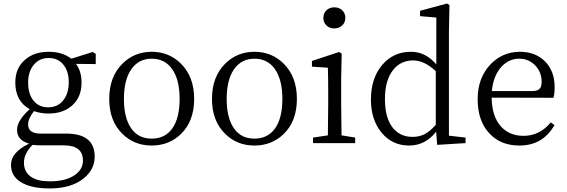

<svg xmlns="http://www.w3.org/2000/svg" viewBox="-20 -808 3203 1084"><path d="M260.7 255.9Q152.3 255.9 95.7 218.8Q42 184.6 42 123Q42 51.8 144.5 2.9Q76.2 -15.6 76.2 -75.2Q76.2 -127 147.5 -191.4Q66.4 -237.3 66.4 -341.8Q66.4 -422.9 120.1 -469.7Q171.9 -515.6 254.9 -515.6Q332 -515.6 382.8 -476.6L503.9 -514.6L520.5 -503.9V-446.3L409.2 -447.3Q440.4 -405.3 440.4 -341.8Q440.4 -259.8 387.7 -212.9Q336.9 -167 253.9 -167Q210 -167 171.9 -180.7Q138.7 -138.7 138.7 -105.5Q138.7 -53.7 210 -53.7H353.5Q514.6 -53.7 514.6 76.2Q514.6 149.4 451.2 200.2Q380.9 255.9 260.7 255.9ZM261.7 215.8Q349.6 215.8 400.4 181.6Q448.2 149.4 448.2 98.6Q448.2 12.7 340.8 12.7H215.8Q187.5 12.7 164.1 9.8Q115.2 57.6 115.2 110.4Q115.2 163.1 155.3 190.4Q193.4 215.8 261.7 215.8ZM252 -202.1Q305.7 -202.1 336.9 -241.2Q368.2 -280.3 368.2 -343.8Q368.2 -405.3 337.9 -442.9Q307.6 -480.5 254.9 -480.5Q202.1 -480.5 170.4 -441.9Q138.7 -403.3 138.7 -340.8Q138.7 -278.3 168.9 -240.2Q199.2 -202.1 252 -202.1Z M671.9 -51.8Q596.7 -124 596.7 -249.5Q596.7 -375 671.9 -449.2Q739.3 -515.6 836.9 -515.6Q933.6 -515.6 1001 -449.2Q1076.2 -375 1076.2 -249.5Q1076.2 -124 1002 -51.8Q934.6 13.7 836.4 13.7Q738.3 13.7 671.9 -51.8ZM952.1 -82Q994.1 -140.6 994.1 -249Q994.1 -357.4 952.6 -417Q911.1 -476.6 836.9 -476.6Q762.7 -476.6 721.2 -417Q679.7 -357.4 679.7 -249Q679.7 -140.6 721.7 -82Q761.7 -25.4 836.4 -25.4Q911.1 -25.4 952.1 -82Z M1252 -51.8Q1176.8 -124 1176.8 -249.5Q1176.8 -375 1252 -449.2Q1319.3 -515.6 1417 -515.6Q1513.7 -515.6 1581.1 -449.2Q1656.2 -375 1656.2 -249.5Q1656.2 -124 1582 -51.8Q1514.6 13.7 1416.5 13.7Q1318.4 13.7 1252 -51.8ZM1532.2 -82Q1574.2 -140.6 1574.2 -249Q1574.2 -357.4 1532.7 -417Q1491.2 -476.6 1417 -476.6Q1342.8 -476.6 1301.3 -417Q1259.8 -357.4 1259.8 -249Q1259.8 -140.6 1301.8 -82Q1341.8 -25.4 1416.5 -25.4Q1491.2 -25.4 1532.2 -82Z M1747.1 0V-31.2L1831.1 -43.9Q1833 -151.4 1833 -222.7V-277.3Q1833 -377 1831.1 -425.8L1741.2 -431.6V-463.9L1894.5 -514.6L1909.2 -504.9L1906.2 -366.2V-222.7Q1906.2 -151.4 1908.2 -43.9L1985.4 -31.2V0ZM1867.2 -766.6Q1894.5 -766.6 1912.1 -750Q1929.7 -733.4 1929.7 -707Q1929.7 -680.7 1911.6 -664.1Q1893.6 -647.5 1867.2 -647.5Q1840.8 -647.5 1823.2 -664.1Q1805.7 -680.7 1805.7 -707Q1805.7 -733.4 1823.2 -750Q1840.8 -766.6 1867.2 -766.6Z M2290 13.7Q2194.3 13.7 2134.3 -59.1Q2074.2 -131.8 2074.2 -246.1Q2074.2 -367.2 2138.7 -442.4Q2201.2 -515.6 2300.8 -515.6Q2382.8 -515.6 2443.4 -444.3V-709L2351.6 -716.8V-747.1L2503.9 -788.1L2517.6 -779.3L2514.6 -629.9V-42L2608.4 -31.2V0L2448.2 9.8L2442.4 -64.5Q2380.9 13.7 2290 13.7ZM2309.6 -35.2Q2347.7 -35.2 2377.9 -50.8Q2408.2 -66.4 2440.4 -103.5V-406.2Q2376 -466.8 2312.5 -466.8Q2243.2 -466.8 2201.2 -415Q2153.3 -357.4 2153.3 -248Q2153.3 -141.6 2198.2 -85.9Q2239.3 -35.2 2309.6 -35.2Z M2912.1 13.7Q2806.6 13.7 2743.2 -54.7Q2676.8 -125 2676.8 -248Q2676.8 -367.2 2748 -443.4Q2816.4 -515.6 2916 -515.6Q3002 -515.6 3056.6 -461.9Q3111.3 -407.2 3111.3 -316.4Q3111.3 -276.4 3104.5 -255.9L2755.9 -256.8Q2756.8 -152.3 2807.6 -94.7Q2855.5 -41 2936.5 -41Q3026.4 -41 3089.8 -117.2L3110.4 -101.6Q3044.9 13.7 2912.1 13.7ZM2756.8 -293.9H2985.4Q3015.6 -293.9 3028.3 -308.6Q3038.1 -320.3 3038.1 -346.7Q3038.1 -399.4 3002.9 -437.5Q2965.8 -476.6 2911.1 -476.6Q2853.5 -476.6 2811.5 -431.6Q2765.6 -381.8 2756.8 -293.9Z"/></svg>

Font: Bpmf Zihi Box R
Style: R
Weight: 400
Foundry: But Ko
Version: Version 1.320